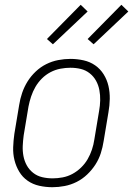

<svg xmlns="http://www.w3.org/2000/svg" viewBox="-20 -774 556 802"><path d="M199 8Q171 8 144 2Q117 -4 95.5 -19Q74 -34 60.5 -56.5Q47 -79 40.5 -105Q34 -131 35 -159Q36 -187 40 -215L60 -335Q64 -361 72.5 -386Q81 -411 95 -433.5Q109 -456 129 -475Q149 -494 173 -506Q197 -518 223 -523Q249 -528 274 -528Q302 -528 329 -522Q356 -516 377.5 -501Q399 -486 413 -463.5Q427 -441 433 -415Q439 -389 438.5 -361Q438 -333 433 -305L413 -185Q409 -159 401 -134Q393 -109 378.5 -86.5Q364 -64 344 -45Q324 -26 300 -14Q276 -2 250 3Q224 8 199 8ZM200 -29Q220 -29 241.5 -33Q263 -37 282.5 -47.5Q302 -58 318.5 -74Q335 -90 346 -109Q357 -128 364 -149Q371 -170 374 -191L394 -311Q398 -333 398.5 -355Q399 -377 395 -398Q391 -419 381 -437Q371 -455 354.5 -468Q338 -481 317.5 -486Q297 -491 274 -491Q254 -491 232.5 -487Q211 -483 191 -472.5Q171 -462 155 -446Q139 -430 128 -411Q117 -392 110 -371Q103 -350 99 -329L79 -209Q76 -187 75 -165Q74 -143 78 -122Q82 -101 92 -83Q102 -65 118.5 -52Q135 -39 156 -34Q177 -29 200 -29ZM371 -589 346 -611 487 -754 516 -726ZM201 -589 176 -611 317 -754 346 -726Z"/></svg>

Font: Iosevka Term Curly XLt Obl
Style: Regular
Weight: 200
Italic angle: -9°
Designer: Belleve Invis
Foundry: Belleve Invis
Version: Version 32.3.0